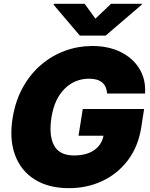

<svg xmlns="http://www.w3.org/2000/svg" viewBox="-20 -979 789 1009"><path d="M341.8 9.8Q235.8 9.8 163.1 -35.4Q90.3 -80.6 59.1 -164.1Q27.8 -247.6 46.9 -362.3Q62 -452.1 101.3 -522Q140.6 -591.8 197.3 -639.6Q253.9 -687.5 322.5 -712.4Q391.1 -737.3 464.8 -737.3Q550.8 -737.3 615 -705.3Q679.2 -673.3 713.1 -616.9Q747.1 -560.5 742.2 -487.3H543Q540.5 -524.9 517.3 -545.2Q494.1 -565.4 448.2 -565.4Q373 -565.4 319.8 -512.7Q266.6 -460 251 -365.2Q235.4 -269.5 263.4 -215.8Q291.5 -162.1 368.2 -162.1Q435.1 -162.1 474.9 -189.9Q514.6 -217.8 523.9 -265.6H392.6L415 -406.2H737.3L721.7 -305.7Q705.1 -206.1 651.1 -135.5Q597.2 -64.9 517.3 -27.6Q437.5 9.8 341.8 9.8ZM424.8 -959 481.4 -880.9 563.5 -959H725.6L724.6 -954.1L535.2 -792H399.4L261.7 -954.1L262.7 -959Z"/></svg>

Font: Inter Tight Black
Style: Italic
Weight: 900
Italic angle: -9.39999°
Designer: Rasmus Andersson
Foundry: rsms
Version: Version 3.004; ttfautohint (v1.8.4.7-5d5b)